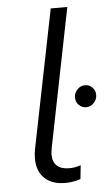

<svg xmlns="http://www.w3.org/2000/svg" viewBox="-54 -778 463 819"><g transform="rotate(-5 178.0 -368.5)"><path d="M72 -110Q72 -131 76 -150L195 -742H266L148 -152Q144 -130 144 -121Q144 -89 162 -72.5Q180 -56 214 -56Q242 -56 264 -65L258 -6Q228 5 192 5Q135 5 103.5 -25.5Q72 -56 72 -110ZM265 -354Q265 -374 279 -388.5Q293 -403 312 -403Q330 -403 343 -390Q356 -377 356 -358Q356 -338 342 -323.5Q328 -309 309 -309Q291 -309 278 -322Q265 -335 265 -354Z"/></g></svg>

Font: Montserrat Alternates
Style: Italic
Weight: 400
Italic angle: -11.3°
Designer: Julieta Ulanovsky
Foundry: Julieta Ulanovsky
Version: Version 7.200